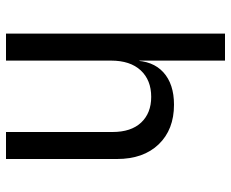

<svg xmlns="http://www.w3.org/2000/svg" viewBox="-85 -685 770 640"><g transform="rotate(90 300.0 -365.0)"><path d="M92 0V-730H182V-550V-445H201L182 -424Q182 -489 221 -524.5Q260 -560 329 -560Q412 -560 461 -509Q510 -458 510 -370V0H420V-355Q420 -417 388.5 -450.5Q357 -484 303 -484Q247 -484 214.5 -449Q182 -414 182 -350V0Z"/></g></svg>

Font: Atlassian Mono
Style: Regular
Weight: 400
Monospace: yes
Designer: Philipp Nurullin, Konstantin Bulenkov
Foundry: Modifications by Atlassian Pty Ltd, manufactured by JetBrains
Version: Version 2.304